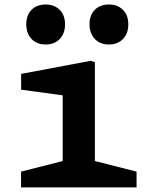

<svg xmlns="http://www.w3.org/2000/svg" viewBox="-20 -814 660 834"><path d="M71.4 -68.5 284.9 -122.8 252.3 -66.7V-435L284.3 -395.5L71.8 -424.5V-493L374.3 -549.9L392.2 -543.9V-66.7L359.7 -122.8L573.2 -68.5V0H71.4ZM94 -708.4Q94 -748.1 117 -771.3Q140 -794.5 178.1 -794.5Q216.1 -794.5 239.3 -771.3Q262.5 -748.1 262.5 -708.4Q262.5 -668.3 239.3 -644.5Q216.1 -620.7 178.1 -620.7Q153 -620.7 134 -631.4Q114.9 -642.2 104.5 -662.2Q94 -682.2 94 -708.4ZM368.8 -708.4Q368.8 -748.1 391.8 -771.3Q414.8 -794.5 452.9 -794.5Q490.9 -794.5 514.1 -771.3Q537.3 -748.1 537.3 -708.4Q537.3 -668.3 514.1 -644.5Q490.9 -620.7 452.9 -620.7Q427.8 -620.7 408.8 -631.4Q389.8 -642.2 379.3 -662.2Q368.8 -682.2 368.8 -708.4Z"/></svg>

Font: Monaspace Xenon Var ExtraLight
Style: Regular
Weight: 200
Designer: Riley Cran and the Lettermatic Team
Version: Version 1.200 (Monaspace Xenon Var)